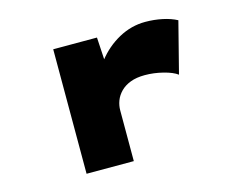

<svg xmlns="http://www.w3.org/2000/svg" viewBox="-81 -672 1014 797"><g transform="rotate(-15 426.5 -273.0)"><path d="M200 0V-535H388L400 -331L335 -325Q352 -387 391 -437Q430 -487 484 -516.5Q538 -546 598 -546Q636 -546 671.5 -538.5Q707 -531 733 -517L677 -298Q657 -313 617.5 -323Q578 -333 539 -333Q503 -333 477 -323Q451 -313 434.5 -296Q418 -279 410.5 -259Q403 -239 403 -218V0Z"/></g></svg>

Font: Lexend Zetta Black
Style: Regular
Weight: 900
Designer: Bonnie Shaver-Troup, Thomas Jockin
Foundry: Lexend
Version: Version 1.007